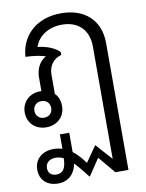

<svg xmlns="http://www.w3.org/2000/svg" viewBox="-102 -698 850 1114"><g transform="rotate(-10 322.5 -141.0)"><path d="M150 344C209 344 249 306 260 246C283 270 308 301 336 337L403 237L487 337H564V-411C564 -544 476 -626 336 -626C190 -626 98 -537 89 -413C137 -411 182 -404 207 -395C169 -376 146 -331 146 -282V-201H137C77 -201 29 -158 29 -95C29 -33 75 11 138 11C202 11 249 -32 249 -95C249 -126 240 -152 220 -171V-284C220 -331 243 -373 296 -388V-404C272 -431 221 -452 168 -457C190 -521 251 -560 330 -560C425 -560 485 -502 485 -404V258L399 162L334 255C313 226 290 199 263 179V65H208V150C192 145 175 142 157 142C92 142 43 180 43 245C43 303 82 344 150 344ZM86 -95C86 -125 108 -144 135 -144C164 -144 185 -125 185 -95C185 -65 164 -46 135 -46C108 -46 86 -65 86 -95ZM100 245C100 215 122 194 159 194C175 194 191 198 206 205C205 266 186 291 148 291C118 291 100 274 100 245Z"/></g></svg>

Font: TPK Tissa Web Quiz
Style: Regular
Weight: 400
Designer: Jacques Le Bailly, Suppakit Chalermlarp | Katatrad Co.,Ltd.
Foundry: Jacques Le Bailly, Cadson Demak Co.,Ltd.
Version: Version 5.000;Glyphs 3.1.2 (3151)